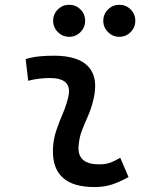

<svg xmlns="http://www.w3.org/2000/svg" viewBox="-20 -755 626 785"><path d="M471.7 -109.9 505.4 -31.2Q475.6 -14.2 442.4 -2.2Q409.2 9.8 366.2 9.8Q196.3 9.8 196.3 -136.2Q196.3 -144.5 196.8 -153.3Q199.2 -189.9 211.2 -224.6Q223.1 -259.3 237.3 -292Q251 -324.7 258.3 -355Q262.2 -369.6 262.2 -381.8Q262.2 -436 184.6 -436Q138.2 -436 95.2 -424.8L85 -513.7Q113.8 -522 142.6 -524.7Q171.4 -527.3 200.2 -527.3Q301.3 -527.3 342.3 -481.4Q369.1 -451.2 369.1 -402.8Q369.1 -376.5 361.3 -345.2Q353 -310.5 339.8 -280.8Q326.2 -250.5 314.9 -221.2Q303.7 -191.9 301.3 -157.7Q300.8 -153.3 300.8 -149.4Q300.8 -83 385.3 -83Q409.7 -83 428 -89.1Q446.3 -95.2 471.7 -109.9ZM262.7 -604.5Q235.8 -604.5 216.6 -623.8Q197.3 -643.1 197.3 -669.9Q197.3 -697.3 216.6 -716.3Q235.8 -735.4 262.7 -735.4Q290 -735.4 309.1 -716.3Q328.1 -697.3 328.1 -669.9Q328.1 -643.1 309.1 -623.8Q290 -604.5 262.7 -604.5ZM467.8 -604.5Q440.9 -604.5 421.6 -623.8Q402.3 -643.1 402.3 -669.9Q402.3 -697.3 421.6 -716.3Q440.9 -735.4 467.8 -735.4Q495.1 -735.4 514.2 -716.3Q533.2 -697.3 533.2 -669.9Q533.2 -643.1 514.2 -623.8Q495.1 -604.5 467.8 -604.5Z"/></svg>

Font: CaskaydiaCove NFP
Style: Italic
Weight: 400
Italic angle: -10°
Designer: Aaron Bell
Foundry: Saja Typeworks
Version: Version 2111.001; VTT 6.35;Nerd Fonts 3.1.1